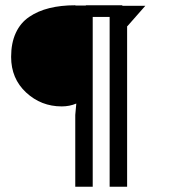

<svg xmlns="http://www.w3.org/2000/svg" viewBox="-20 -705 640 725"><path d="M264.2 -271 268.1 -314Q242.7 -303.2 212.9 -303.2Q135.3 -303.2 78.6 -355.7Q22 -408.2 22 -490.2Q22 -542.5 39.6 -580.6Q57.1 -618.7 90.1 -641.1Q123 -663.6 166.3 -674.3Q209.5 -685.1 264.2 -685.1L265.1 -684.1H304.2V-685.1H441.9V-683.1H528.8L460.9 -606H460V0H394V-641.1H330.1V0H264.2Z"/></svg>

Font: Bluu Next
Style: Bold
Weight: 700
Designer: Jean-Baptiste Morizot, Igor Stepanchenko (Cyrillic)
Foundry: Igor Stepanchenko
Version: Version 1.005